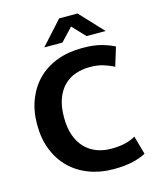

<svg xmlns="http://www.w3.org/2000/svg" viewBox="-122 -905 815 1000"><g transform="rotate(-15 285.0 -405.0)"><path d="M380 -95Q426 -95 458 -103Q490 -111 513 -125L541 -25Q517 -11 473 0Q429 11 366 11Q295 11 235 -11.5Q175 -34 131.5 -76.5Q88 -119 64 -179.5Q40 -240 40 -316Q40 -390 63.5 -450Q87 -510 129.5 -552.5Q172 -595 233 -618Q294 -641 369 -641Q433 -641 474.5 -629Q516 -617 542 -603L511 -502Q485 -516 453.5 -525.5Q422 -535 383 -535Q342 -535 306 -523Q270 -511 243 -484.5Q216 -458 200.5 -416.5Q185 -375 185 -316Q185 -259 200 -217.5Q215 -176 241.5 -149Q268 -122 303.5 -108.5Q339 -95 380 -95ZM294 -821H393L511 -695H408L343 -764L278 -695H180Z"/></g></svg>

Font: Mukta Mahee
Style: Bold
Weight: 700
Designer: Shuchita Grover, Noopur Datye, Girish Dalvi, Yashodeep Gholap
Foundry: Ek Type
Version: Version 2.538;PS 1.000;hotconv 16.6.51;makeotf.lib2.5.65220;